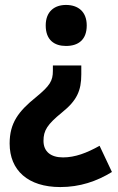

<svg xmlns="http://www.w3.org/2000/svg" viewBox="-20 -576 478 777"><path d="M331 -473C331 -529 296 -556 247 -556C201 -556 165 -530 165 -473C165 -414 200 -390 247 -390C297 -390 331 -415 331 -473ZM309 -275V-311H194V-289C194 -249 182 -229 126 -183C54 -125 19 -78 19 5C19 113 93 181 224 181C303 181 371 158 433 120L383 14C331 43 284 61 235 61C185 61 156 37 156 -6C156 -48 171 -72 231 -121C291 -169 309 -209 309 -275Z"/></svg>

Font: Noto Sans Georgian SemiCondensed Bold
Style: Regular
Weight: 700
Width: 4
Designer: Monotype Design Team, Akaki Razmadze
Foundry: Google LLC
Version: Version 2.005